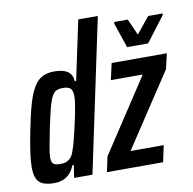

<svg xmlns="http://www.w3.org/2000/svg" viewBox="-83 -826 924 918"><g transform="rotate(-10 379.5 -367.5)"><path d="M110 8Q77 8 55.5 0Q34 -8 24 -28.5Q14 -49 14 -85Q14 -115 20 -157Q26 -199 37 -255Q52 -332 66.5 -382.5Q81 -433 99 -463Q117 -493 141 -505.5Q165 -518 199 -518Q228 -518 247.5 -511Q267 -504 277 -490.5Q287 -477 288 -455H295L356 -743H451L294 0H205L214 -61H207Q196 -33 179.5 -18Q163 -3 145 2.5Q127 8 110 8ZM154 -77Q170 -77 182 -82Q194 -87 204 -98.5Q214 -110 220 -131Q225 -144 232 -169.5Q239 -195 246 -225.5Q253 -256 259.5 -287Q266 -318 270 -344Q274 -370 274 -385Q274 -412 263 -422.5Q252 -433 228 -433Q209 -433 196.5 -428Q184 -423 174 -405.5Q164 -388 154.5 -352.5Q145 -317 132 -255Q121 -200 115 -167Q109 -134 109 -116Q109 -99 113.5 -91Q118 -83 128 -80Q138 -77 154 -77ZM364 0 380 -74 614 -430H459L477 -510H745L728 -436L493 -80H654L637 0ZM563 -572 522 -693 524 -701H589L624 -622L688 -701H759L757 -693L665 -572Z"/></g></svg>

Font: Saira ExtraCondensed SemiBold
Style: Italic
Weight: 600
Width: 2
Italic angle: -12°
Designer: Hector Gatti with collaboration of the Omnibus-Type team
Foundry: Omnibus-Type
Version: Version 1.101